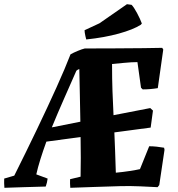

<svg xmlns="http://www.w3.org/2000/svg" viewBox="-29 -889 847 915"><path d="M-8 6Q-10 -16 -9 -38L39 -52Q96 -166 147.5 -273.5Q199 -381 240.5 -473Q282 -565 307 -630Q321 -638 341.5 -646.5Q362 -655 375 -658Q447 -658 520.5 -658.5Q594 -659 653.5 -659.5Q713 -660 744 -661L749 -653L723 -469Q687 -463 651 -463L643 -471L626 -593Q599 -593 563 -589.5Q527 -586 505 -584Q505 -512 507 -455.5Q509 -399 512 -340L687 -374L700 -362L689 -281L516 -258Q518 -218 519.5 -171Q521 -124 523 -66Q556 -69 588.5 -74Q621 -79 638 -83L682 -192Q700 -192 718 -190Q736 -188 753 -185L755 -175L730 -7L722 3Q685 1 639 -1Q593 -3 547 -2Q481 0 419.5 2Q358 4 306 6Q304 -15 305 -35L355 -47Q356 -89 356 -137Q356 -185 355 -236L192 -214Q176 -170 163.5 -130Q151 -90 144 -58L198 -38Q196 -20 189 0Q133 2 84 3Q35 4 -8 6ZM335 -552Q306 -486 275.5 -417Q245 -348 218 -282L354 -309Q353 -375 351.5 -439.5Q350 -504 349 -560Q346 -559 342 -557Q338 -555 335 -552ZM382 -701Q380 -709 378 -717Q376 -725 375 -733L374 -745L445 -778L576 -869L598 -866Q609 -855 624 -827Q639 -799 647 -777L642 -771Q606 -748 537.5 -729Q469 -710 382 -701Z"/></svg>

Font: Albura ExtraBold
Style: Italic
Weight: 758
Italic angle: -7°
Designer: Mercedes Jáuregui
Foundry: Omnibus-Type Team
Version: Version 1.000; ttfautohint (v1.8.3)